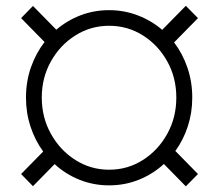

<svg xmlns="http://www.w3.org/2000/svg" viewBox="-20 -638 764 671"><path d="M70.8 -296.9Q70.8 -353 88.1 -402.6Q105.5 -452.1 135.7 -491.2L53.7 -574.7L95.2 -617.2L176.8 -534.2Q214.4 -566.4 261.5 -584.5Q308.6 -602.5 361.3 -602.5Q414.1 -602.5 461.7 -584.2Q509.3 -565.9 546.9 -533.7L629.4 -617.7L671.9 -574.7L588.4 -489.7Q618.2 -450.7 635 -401.6Q651.9 -352.5 651.9 -296.9Q651.9 -243.7 636.2 -196Q620.6 -148.4 592.8 -110.4L671.9 -29.8L629.4 13.2L552.7 -64.9Q514.6 -29.8 465.6 -10Q416.5 9.8 361.3 9.8Q306.6 9.8 257.8 -9.8Q209 -29.3 170.9 -64.5L95.2 12.7L53.7 -29.8L130.9 -108.4Q102.5 -147.5 86.7 -195.3Q70.8 -243.2 70.8 -296.9ZM126 -296.9Q126 -227.5 158 -170.2Q189.9 -112.8 243.4 -78.9Q296.9 -44.9 361.3 -44.9Q426.3 -44.9 479.5 -78.9Q532.7 -112.8 564.5 -170.2Q596.2 -227.5 596.2 -296.9Q596.2 -366.7 564.5 -423.6Q532.7 -480.5 479.5 -514.2Q426.3 -547.9 361.3 -547.9Q296.9 -547.9 243.4 -514.2Q189.9 -480.5 158 -423.6Q126 -366.7 126 -296.9Z"/></svg>

Font: Vazirmatn RD UI FD ExtraLight
Style: Regular
Weight: 200
Designer: Saber Rastikerdar
Foundry: Saber Rastikerdar
Version: Version 33.003